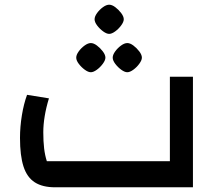

<svg xmlns="http://www.w3.org/2000/svg" viewBox="-20 -796 933 816"><path d="M214 0Q161 0 128 -21Q95 -42 80 -88Q65 -134 65 -210Q65 -257 73 -306Q81 -355 95 -393L188 -378Q176 -339 170 -302.5Q164 -266 164 -234Q164 -195 167.5 -165.5Q171 -136 179 -111H702V-470H800V0ZM366 -489Q355 -489 340.5 -499.5Q326 -510 315 -524.5Q304 -539 304 -551Q304 -563 314.5 -577.5Q325 -592 339.5 -602.5Q354 -613 366 -613Q378 -613 392 -602.5Q406 -592 417 -577.5Q428 -563 428 -551Q428 -540 417 -525Q406 -510 391.5 -499.5Q377 -489 366 -489ZM521 -489Q510 -489 495.5 -499.5Q481 -510 470 -524.5Q459 -539 459 -551Q459 -563 469.5 -577.5Q480 -592 494.5 -602.5Q509 -613 521 -613Q533 -613 547 -602.5Q561 -592 572 -577.5Q583 -563 583 -551Q583 -540 572 -525Q561 -510 546.5 -499.5Q532 -489 521 -489ZM444 -652Q433 -652 418.5 -662.5Q404 -673 393 -687.5Q382 -702 382 -714Q382 -726 392.5 -740.5Q403 -755 417.5 -765.5Q432 -776 444 -776Q456 -776 470 -765.5Q484 -755 495 -740.5Q506 -726 506 -714Q506 -703 495 -688Q484 -673 469.5 -662.5Q455 -652 444 -652Z"/></svg>

Font: Changa ExtraLight Medium
Style: Regular
Weight: 500
Version: Version 3.002; ttfautohint (v1.8.2)